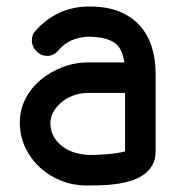

<svg xmlns="http://www.w3.org/2000/svg" viewBox="-20 -571 540 591"><path d="M363 -379Q360 -397 354 -412Q348 -427 335.5 -437Q323 -447 302 -452.5Q281 -458 249 -458Q221 -456 199.5 -446.5Q178 -437 161 -417Q146 -399 125 -399Q106 -399 92 -413.5Q78 -428 78 -446Q78 -454 80.5 -462Q83 -470 89 -476Q122 -513 163.5 -532Q205 -551 255 -551Q310 -551 348.5 -535Q387 -519 411.5 -491Q436 -463 447.5 -425.5Q459 -388 459 -344V-105Q459 -79 448 -61Q437 -43 419.5 -31.5Q402 -20 379.5 -13.5Q357 -7 333 -4Q309 -1 287 -0.5Q265 0 246 0Q206 0 169 -14.5Q132 -29 103.5 -55Q75 -81 58 -116.5Q41 -152 41 -194Q41 -233 58.5 -267Q76 -301 105.5 -325.5Q135 -350 173 -364.5Q211 -379 251 -379ZM365 -285H251Q230 -285 210 -278.5Q190 -272 174 -260Q158 -248 147 -231Q136 -214 135 -194Q135 -168 146 -149.5Q157 -131 174.5 -118.5Q192 -106 214.5 -100Q237 -94 259 -94Q283 -94 312.5 -96.5Q342 -99 365 -105Z"/></svg>

Font: VDS
Style: Regular
Weight: 400
Designer: artmaker
Foundry: artmaker
Version: Version 1.000 2009 initial release